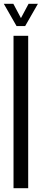

<svg xmlns="http://www.w3.org/2000/svg" viewBox="-20 -988 219 1008"><path d="M51 0V-800H128V0ZM0 -968H50L90 -893L130 -968H179L112 -851H67Z"/></svg>

Font: Big Shoulders Display Medium
Style: Regular
Weight: 500
Designer: Patric King
Foundry: XO Type Co
Version: Version 1.000; ttfautohint (v1.8.2)